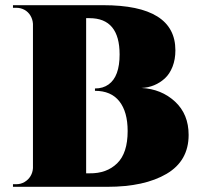

<svg xmlns="http://www.w3.org/2000/svg" viewBox="-20 -720 770 740"><path d="M30 -700H378Q656 -700 656 -526Q656 -491 645 -463Q634 -435 615.5 -418Q597 -401 574 -391.5Q551 -382 525 -381Q602 -377 654.5 -328.5Q707 -280 707 -200Q707 -100 622 -50Q537 0 394 0H30V-10H43Q60 -10 74.5 -18.5Q89 -27 97.5 -41Q106 -55 107 -72V-628Q106 -645 97.5 -659.5Q89 -674 74.5 -682Q60 -690 43 -690H30ZM312 -52H325Q391 -51 431.5 -90.5Q472 -130 472 -215Q472 -289 440 -329.5Q408 -370 346 -370V-379Q377 -379 398.5 -394.5Q420 -410 430.5 -439Q441 -468 441 -510Q441 -650 325 -650H312Z"/></svg>

Font: Cinzel Decorative Black
Style: Regular
Weight: 900
Designer: Natanael Gama
Version: Version 1.001;PS 001.001;hotconv 1.0.56;makeotf.lib2.0.21325